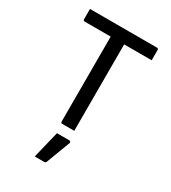

<svg xmlns="http://www.w3.org/2000/svg" viewBox="-227 -813 1054 1185"><g transform="rotate(30 300.0 -220.5)"><path d="M348 0H263Q252 0 252 -11V-616H67Q56 -616 56 -627V-700H533Q544 -700 544 -689V-616H348ZM263 66H350Q356 66 359.5 70Q363 74 361 80Q345 123 329.5 163Q314 203 297 249Q296 253 292.5 256Q289 259 282 259H216Q228 209 240 160Q252 111 263 66Z"/></g></svg>

Font: Recursive Sn Lnr St
Style: Regular
Weight: 400
Version: Version 1.079;hotconv 1.0.112;makeotfexe 2.5.65598; ttfautoh